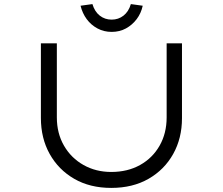

<svg xmlns="http://www.w3.org/2000/svg" viewBox="-20 -912 1091 939"><path d="M524 7Q420 7 343 -37.5Q266 -82 223 -159Q180 -236 180 -335V-700H258V-338Q258 -260 293 -199.5Q328 -139 388.5 -105Q449 -71 524 -71Q604 -71 665 -105Q726 -139 760.5 -199.5Q795 -260 795 -338V-700H870V-334Q870 -236 827 -159Q784 -82 706.5 -37.5Q629 7 524 7ZM526 -756Q488 -756 456.5 -773Q425 -790 404 -818.5Q383 -847 374 -884L432 -892Q443 -855 468 -835.5Q493 -816 526 -816Q559 -816 584 -835.5Q609 -855 620 -892L678 -884Q670 -847 648.5 -818.5Q627 -790 596 -773Q565 -756 526 -756Z"/></svg>

Font: Lexend Zetta Light
Style: Regular
Weight: 300
Designer: Bonnie Shaver-Troup, Thomas Jockin
Foundry: Lexend
Version: Version 1.007